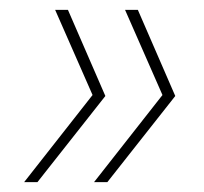

<svg xmlns="http://www.w3.org/2000/svg" viewBox="-20 -490 415 390"><path d="M118 -470 194 -295 56 -120H29L168 -297L92 -470ZM260 -470 336 -295 198 -120H171L310 -297L234 -470Z"/></svg>

Font: DM Sans Thin
Style: Italic
Weight: 250
Italic angle: -10°
Designer: Colophon Foundry, Jonny Pinhorn
Foundry: Colophon Foundry
Version: Version 4.004;gftools[0.9.30]